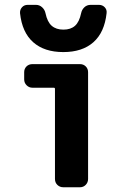

<svg xmlns="http://www.w3.org/2000/svg" viewBox="-20 -790 540 810"><path d="M397.5 -769.5Q412.1 -769.5 421.9 -759.3Q431.6 -749 429.7 -734.4Q420.9 -653.3 374 -611.8Q327.1 -570.3 247.1 -570.3Q167 -570.3 120.1 -611.8Q73.2 -653.3 64.5 -734.4Q63.5 -749 72.8 -759.3Q82 -769.5 96.7 -769.5H131.8Q146.5 -769.5 157.7 -759.3Q168.9 -749 171.9 -734.4Q179.7 -697.3 198.2 -681.2Q216.8 -665 247.6 -665Q278.3 -665 296.4 -681.2Q314.5 -697.3 322.3 -734.4Q325.2 -749 335.9 -759.3Q346.7 -769.5 362.3 -769.5ZM317.4 -519.5Q332 -519.5 341.8 -509.8Q351.6 -500 351.6 -485.4V-35.2Q351.6 -20.5 341.8 -10.3Q332 0 317.4 0H247.1Q232.4 0 222.2 -9.8Q211.9 -19.5 211.9 -35.2V-415Q211.9 -419.9 207 -419.9H117.2Q102.5 -419.9 92.3 -430.2Q82 -440.4 82 -455.1V-485.4Q82 -500 91.8 -509.8Q101.6 -519.5 117.2 -519.5Z"/></svg>

Font: Rounded-L Mgen+ 1mn bold
Style: Bold
Weight: 700
Designer: [Source Han Sans]
Ryoko NISHIZUKA  (kana & ideographs); Paul D. Hunt (Latin, Greek & Cyrillic); Wenlong ZHANG  (bopomofo
Version: Version 1.059.20150602